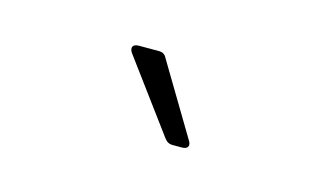

<svg xmlns="http://www.w3.org/2000/svg" viewBox="-33 -827 399 240"><g transform="rotate(15 166.5 -706.5)"><path d="M119 -750 187 -658C190 -654 193 -652 198 -652H210C218 -652 220 -657 216 -663L161 -755C159 -759 156 -761 151 -761H125C117 -761 115 -756 119 -750Z"/></g></svg>

Font: LINE Seed JP_OTF Thin
Style: Regular
Weight: 250
Designer: LY Corporation & Fontrix & Fontworks
Version: Version 1.007